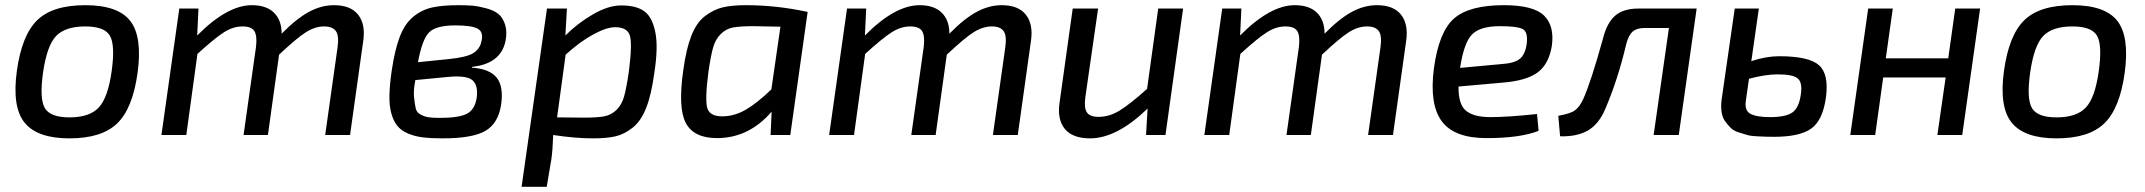

<svg xmlns="http://www.w3.org/2000/svg" viewBox="-20 -521 8278 741"><path d="M511 -240Q492 -102 432 -44.5Q372 13 248 13Q124 13 75 -47.5Q26 -108 45 -247Q64 -385 123.5 -443Q183 -501 309 -501Q435 -501 482.5 -440.5Q530 -380 511 -240ZM309 -419Q232 -419 196.5 -382Q161 -345 146 -240Q132 -140 153 -104Q174 -68 248 -68Q326 -68 361.5 -106.5Q397 -145 411 -247Q425 -348 404 -383.5Q383 -419 309 -419Z M746 -488 741 -384Q857 -501 952 -501Q1008 -501 1037.5 -472Q1067 -443 1067 -391Q1124 -449 1172 -475Q1220 -501 1269 -501Q1333 -501 1362 -464.5Q1391 -428 1382 -364L1331 0H1235L1283 -340Q1289 -384 1276 -401.5Q1263 -419 1231 -419Q1196 -419 1160.5 -396.5Q1125 -374 1057 -310L1014 0H920L968 -340Q973 -382 962 -400.5Q951 -419 916 -419Q880 -419 844.5 -396.5Q809 -374 742 -313L699 0H603L672 -488Z M1802 -263 1801 -260Q1871 -255 1897.5 -220.5Q1924 -186 1914 -117Q1903 -45 1853.5 -16Q1804 13 1688 13Q1643 13 1611 9Q1579 5 1553 -6.5Q1527 -18 1512.5 -36.5Q1498 -55 1490 -84.5Q1482 -114 1483 -154.5Q1484 -195 1492 -250Q1504 -330 1523 -379.5Q1542 -429 1574.5 -456Q1607 -483 1647 -492Q1687 -501 1751 -501Q1781 -501 1804 -499Q1827 -497 1856.5 -489Q1886 -481 1903 -467.5Q1920 -454 1929 -427Q1938 -400 1931 -363Q1913 -275 1802 -263ZM1593 -281 1712 -293Q1781 -300 1806.5 -316Q1832 -332 1838 -361Q1847 -397 1824 -410Q1801 -423 1737 -423Q1665 -423 1637.5 -397.5Q1610 -372 1593 -281ZM1708 -224 1583 -212Q1575 -172 1578 -145Q1581 -118 1584.5 -102.5Q1588 -87 1603 -79Q1618 -71 1633.5 -68.5Q1649 -66 1677 -66Q1751 -66 1782 -82Q1813 -98 1820 -145Q1826 -193 1802.5 -212Q1779 -231 1708 -224Z M2168 -488 2162 -384Q2210 -432 2269 -466Q2328 -500 2377 -500Q2435 -500 2466 -478Q2497 -456 2509 -397.5Q2521 -339 2505 -238Q2494 -156 2474 -105Q2454 -54 2422 -28.5Q2390 -3 2356 5Q2322 13 2269 13Q2200 13 2115 0Q2113 58 2108 93L2090 200H1993L2091 -488ZM2163 -310 2130 -68Q2176 -67 2233 -67Q2285 -67 2312 -72Q2339 -77 2359.5 -97Q2380 -117 2389 -150Q2398 -183 2407 -245Q2421 -354 2410.5 -385Q2400 -416 2354 -416Q2321 -416 2269.5 -388Q2218 -360 2163 -310Z M3030 0H2954L2958 -90Q2870 12 2747 12Q2658 12 2627 -46Q2596 -104 2617 -250Q2628 -331 2648 -382.5Q2668 -434 2701 -459Q2734 -484 2769 -492.5Q2804 -501 2859 -501Q2977 -501 3097 -475ZM2957 -176 2992 -418Q2900 -420 2889 -420Q2837 -420 2809.5 -415Q2782 -410 2761.5 -389.5Q2741 -369 2732 -337Q2723 -305 2714 -243Q2700 -134 2710 -103Q2720 -72 2767 -72Q2814 -72 2858 -97.5Q2902 -123 2957 -176Z M3323 -488 3318 -384Q3434 -501 3529 -501Q3585 -501 3614.5 -472Q3644 -443 3644 -391Q3701 -449 3749 -475Q3797 -501 3846 -501Q3910 -501 3939 -464.5Q3968 -428 3959 -364L3908 0H3812L3860 -340Q3866 -384 3853 -401.5Q3840 -419 3808 -419Q3773 -419 3737.5 -396.5Q3702 -374 3634 -310L3591 0H3497L3545 -340Q3550 -382 3539 -400.5Q3528 -419 3493 -419Q3457 -419 3421.5 -396.5Q3386 -374 3319 -313L3276 0H3180L3249 -488Z M4546 -488 4478 0H4403L4409 -102Q4290 13 4187 13Q4120 13 4090 -23Q4060 -59 4069 -123L4120 -488H4218L4169 -148Q4163 -105 4174.5 -87.5Q4186 -70 4220 -70Q4261 -70 4300.5 -94Q4340 -118 4407 -178L4450 -488Z M4771 -488 4766 -384Q4882 -501 4977 -501Q5033 -501 5062.5 -472Q5092 -443 5092 -391Q5149 -449 5197 -475Q5245 -501 5294 -501Q5358 -501 5387 -464.5Q5416 -428 5407 -364L5356 0H5260L5308 -340Q5314 -384 5301 -401.5Q5288 -419 5256 -419Q5221 -419 5185.5 -396.5Q5150 -374 5082 -310L5039 0H4945L4993 -340Q4998 -382 4987 -400.5Q4976 -419 4941 -419Q4905 -419 4869.5 -396.5Q4834 -374 4767 -313L4724 0H4628L4697 -488Z M5912 -81 5918 -16Q5847 12 5717 12Q5592 12 5544 -53.5Q5496 -119 5514 -257Q5533 -398 5591.5 -449.5Q5650 -501 5784 -501Q5898 -501 5939 -461Q5980 -421 5969 -343Q5957 -272 5913 -240.5Q5869 -209 5778 -202L5609 -187Q5608 -118 5638 -93.5Q5668 -69 5732 -69Q5800 -69 5912 -81ZM5615 -259 5778 -274Q5824 -277 5845 -293.5Q5866 -310 5872 -351Q5878 -398 5856.5 -409Q5835 -420 5769 -420Q5693 -420 5661.5 -388.5Q5630 -357 5615 -259Z M6528 -488 6459 0H6362L6421 -413H6327Q6297 -413 6281 -399Q6265 -385 6256 -350Q6224 -214 6176 -102Q6151 -42 6108.5 -17.5Q6066 7 6001 5L5994 -74Q6043 -83 6058 -95Q6076 -108 6090 -138Q6120 -204 6167 -374Q6182 -433 6213.5 -460.5Q6245 -488 6303 -488Z M6768 -488 6739 -285Q6796 -304 6846 -304Q6961 -304 7000 -269.5Q7039 -235 7027 -145Q7015 -57 6970.5 -25Q6926 7 6827 7Q6805 7 6794 6.5Q6783 6 6760 5Q6737 4 6723.5 0Q6710 -4 6690.5 -10Q6671 -16 6660 -27Q6649 -38 6638.5 -52Q6628 -66 6624.5 -87Q6621 -108 6624 -134L6675 -488ZM6730 -217 6718 -133Q6712 -94 6736 -81.5Q6760 -69 6811 -69Q6872 -69 6897.5 -87Q6923 -105 6930 -156Q6937 -201 6919 -217.5Q6901 -234 6841 -234Q6793 -234 6730 -217Z M7622 -488 7553 0H7457L7489 -222H7248L7217 0H7121L7190 -488H7285L7258 -296H7499L7526 -488Z M8180 -240Q8161 -102 8101 -44.5Q8041 13 7917 13Q7793 13 7744 -47.5Q7695 -108 7714 -247Q7733 -385 7792.5 -443Q7852 -501 7978 -501Q8104 -501 8151.5 -440.5Q8199 -380 8180 -240ZM7978 -419Q7901 -419 7865.5 -382Q7830 -345 7815 -240Q7801 -140 7822 -104Q7843 -68 7917 -68Q7995 -68 8030.5 -106.5Q8066 -145 8080 -247Q8094 -348 8073 -383.5Q8052 -419 7978 -419Z"/></svg>

Font: Exo 2.0 Medium
Style: Italic
Weight: 500
Italic angle: -8°
Designer: Natanael Gama
Version: Version 1.001;PS 001.001;hotconv 1.0.70;makeotf.lib2.5.58329